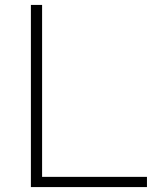

<svg xmlns="http://www.w3.org/2000/svg" viewBox="-20 -760 628 780"><path d="M105.5 0V-740H151V-41.5H577V0Z"/></svg>

Font: Encode Sans Expanded ExtraLight
Style: Regular
Weight: 275
Width: 7
Designer: Multiple Designers
Foundry: Impallari Type
Version: Version 2.000